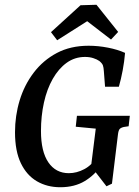

<svg xmlns="http://www.w3.org/2000/svg" viewBox="-20 -775 582 806"><path d="M233 11Q178 11 135 -14Q92 -39 67.5 -90Q43 -141 43 -220Q43 -289 62.5 -353.5Q82 -418 121.5 -470Q161 -522 218.5 -552.5Q276 -583 352 -583Q392 -583 433 -575Q474 -567 505 -553Q502 -517 495 -479.5Q488 -442 479 -411H421L416 -476Q415 -492 412 -500.5Q409 -509 397 -519Q387 -526 371.5 -531Q356 -536 337 -536Q294 -536 260 -511.5Q226 -487 201.5 -444Q177 -401 164.5 -344.5Q152 -288 152 -225Q152 -139 183 -93.5Q214 -48 269 -48Q302 -48 334 -65Q366 -82 387 -117L408 -85Q379 -41 336 -15Q293 11 233 11ZM427 7 376 -59H360L382 -235L298 -243L303 -289H525L520 -245L500 -242Q487 -239 482 -233Q477 -227 475 -209L450 -4ZM194 -640 318 -753 385 -755 476 -641 446 -609 346 -686 220 -606Z"/></svg>

Font: Rasa Medium
Style: Italic
Weight: 500
Italic angle: -7.10001°
Designer: Anna Giedrys (Yrsa+Rasa design), David Brezina (Yrsa art-direction, Rasa art-direction, design)
Foundry: Rosetta Type Foundry
Version: Version 2.004